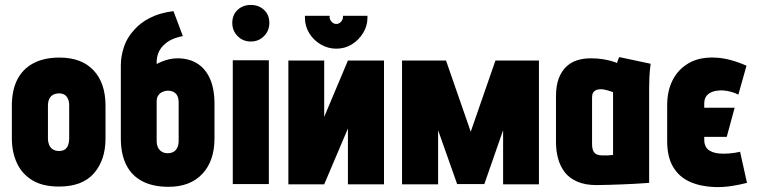

<svg xmlns="http://www.w3.org/2000/svg" viewBox="-20 -745 3074 777"><path d="M407 -185V-317Q407 -409 358.5 -460.5Q310 -512 221 -512Q158 -512 115 -489Q72 -466 50 -423Q28 -380 28 -317V-185Q28 -130 48 -86Q68 -42 110 -16Q152 10 219 10Q313 10 360 -43.5Q407 -97 407 -185ZM260 -317V-184Q260 -170 256 -158.5Q252 -147 243 -140.5Q234 -134 219 -134Q203 -134 193 -141Q183 -148 178.5 -159.5Q174 -171 174 -184V-317Q174 -334 179.5 -345Q185 -356 195 -361.5Q205 -367 219 -367Q233 -367 242 -361Q251 -355 255.5 -344Q260 -333 260 -317Z M698 -509Q681 -509 666 -505.5Q651 -502 638 -497Q625 -492 614 -486V-492Q614 -514 621 -531Q628 -548 641 -561Q657 -577 676 -585.5Q695 -594 720 -599L682 -700Q627 -693 587.5 -673Q548 -653 523 -624Q494 -593 481.5 -555Q469 -517 469 -480V-185Q469 -121 491 -77.5Q513 -34 556 -11.5Q599 11 662 11Q750 11 799 -41.5Q848 -94 848 -185V-324Q848 -386 829.5 -427Q811 -468 777.5 -488.5Q744 -509 698 -509ZM659 -378Q673 -378 683 -372.5Q693 -367 698 -356.5Q703 -346 703 -330V-175Q703 -160 698 -148.5Q693 -137 683 -131Q673 -125 658 -125Q645 -125 635 -131Q625 -137 619.5 -148Q614 -159 614 -175V-336Q614 -347 618.5 -355.5Q623 -364 629.5 -368.5Q636 -373 644 -375.5Q652 -378 659 -378Z M922 0H1068V-501H922ZM995 -725Q963 -725 941.5 -705Q920 -685 920 -652Q920 -621 941.5 -599Q963 -577 995 -577Q1027 -577 1048.5 -599Q1070 -621 1070 -652Q1070 -685 1048.5 -705Q1027 -725 995 -725Z M1467 -681H1368V-676Q1368 -666 1360 -657Q1352 -648 1341 -648Q1330 -648 1322 -657Q1314 -666 1314 -676V-681H1214V-673Q1214 -640 1231 -611.5Q1248 -583 1277.5 -565.5Q1307 -548 1341 -548Q1376 -548 1404 -565.5Q1432 -583 1449.5 -611.5Q1467 -640 1467 -673ZM1292 -500H1147V1H1292L1388 -225V1H1534V-500H1388L1292 -272Z M1985 -500 1885 -212 1785 -500H1607V1H1753V-218L1830 0H1940L2016 -218V1H2161V-500Z M2613 -487 2486 -514Q2482 -506 2479.5 -498Q2477 -490 2477 -490Q2471 -493 2456 -497.5Q2441 -502 2419.5 -505.5Q2398 -509 2370 -509Q2342 -509 2317 -501.5Q2292 -494 2272.5 -476Q2253 -458 2241.5 -428.5Q2230 -399 2230 -355V-170Q2230 -135 2238.5 -103.5Q2247 -72 2265.5 -48Q2284 -24 2316 -10Q2348 4 2394 4Q2417 4 2445 3Q2473 2 2502 1Q2531 0 2554.5 -1.5Q2578 -3 2592.5 -4Q2607 -5 2607 -5V-390Q2607 -407 2608 -431.5Q2609 -456 2613 -487ZM2376 -163V-351Q2376 -363 2380 -369.5Q2384 -376 2389.5 -379Q2395 -382 2401.5 -383Q2408 -384 2412 -384Q2417 -384 2423 -383Q2429 -382 2436 -380Q2443 -378 2449.5 -376Q2456 -374 2461 -372V-118Q2455 -118 2449.5 -117Q2444 -116 2439 -116Q2434 -116 2428.5 -116Q2423 -116 2418 -116Q2405 -116 2395.5 -120Q2386 -124 2381 -134Q2376 -144 2376 -163Z M2921 -191 2953 -309H2830V-326Q2830 -346 2840 -358Q2850 -370 2867.5 -375Q2885 -380 2906 -379Q2922 -378 2938.5 -373.5Q2955 -369 2968 -362L3001 -479Q2970 -493 2937 -502Q2904 -511 2871 -512Q2809 -514 2766.5 -489Q2724 -464 2702 -420.5Q2680 -377 2680 -320V-174Q2680 -110 2704 -69.5Q2728 -29 2771.5 -9.5Q2815 10 2872 12Q2906 13 2939 8Q2972 3 3003 -5L2975 -131Q2975 -131 2969 -129.5Q2963 -128 2953 -126.5Q2943 -125 2931 -124Q2919 -123 2907 -123Q2890 -123 2876 -126Q2862 -129 2851.5 -135.5Q2841 -142 2835.5 -153Q2830 -164 2830 -179V-191Z"/></svg>

Font: Advent Pro ExtraBold
Style: Regular
Weight: 800
Designer: VivaRado, Andreas Kalpakidis
Foundry: VivaRado, Andreas Kalpakidis
Version: Version 3.000